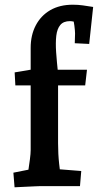

<svg xmlns="http://www.w3.org/2000/svg" viewBox="-20 -790 418 815"><path d="M41.8 5 36.8 -57 152.3 -80 94.2 -29Q96.5 -41.5 100.1 -65.3Q103.8 -89.1 107 -113.8Q110.2 -138.5 110.2 -152.5V-451.5L125.1 -427.4H45.2L42.2 -482.7L124.7 -496.6L110.2 -469.7V-586.9Q110.2 -640.8 131.8 -682.2Q153.4 -723.5 193.3 -746.8Q233.3 -770 289 -770Q311.7 -770 331.3 -767.2Q350.8 -764.4 375.4 -760.5L358.6 -603.5L297.4 -606.5L298.6 -647.9Q298.6 -658.6 295.7 -681.2Q292.7 -703.7 288.5 -719L330.2 -691.4Q327.3 -691.4 316.7 -693.6Q306.1 -695.8 294.6 -698Q283.1 -700.3 277.1 -700.3Q249.5 -700.3 236 -684Q222.4 -667.7 218.9 -638.1Q215.5 -608.5 218.3 -567.9Q221.2 -527.3 226.5 -478L211.6 -494H349.2L341.6 -427.4H211.6L226.5 -460V-182.5Q226.5 -135.8 231.1 -94.5Q235.7 -53.2 239.4 -31.4L182 -75.4L324.9 -64.1L319.5 0H151.8Q145 0 125.7 1Q106.4 2 83.6 3Q60.8 4 41.8 5Z"/></svg>

Font: Andada Pro
Style: Regular
Weight: 400
Designer: Carolina Giovagnoli
Foundry: Huerta Tipografica
Version: Version 3.003